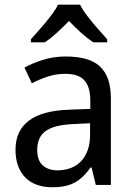

<svg xmlns="http://www.w3.org/2000/svg" viewBox="-20 -786 571 816"><path d="M387.2 0 369.1 -74.2H365.2Q349.1 -52.2 333 -36.4Q316.9 -20.5 297.9 -10.3Q278.8 0 255.4 4.9Q231.9 9.8 201.2 9.8Q167.5 9.8 139.2 0.2Q110.8 -9.3 90.1 -29.1Q69.3 -48.8 57.6 -78.9Q45.9 -108.9 45.9 -149.9Q45.9 -230 102.3 -272.9Q158.7 -315.9 273.9 -319.8L363.8 -323.2V-356.9Q363.8 -389.6 356.7 -411.6Q349.6 -433.6 336.2 -447Q322.8 -460.4 303 -466.3Q283.2 -472.2 257.8 -472.2Q217.3 -472.2 182.4 -460.4Q147.5 -448.7 115.2 -432.1L84 -499Q120.1 -518.6 164.6 -532.2Q209 -545.9 257.8 -545.9Q307.6 -545.9 344 -535.9Q380.4 -525.9 404.1 -504.2Q427.7 -482.4 439.5 -448.7Q451.2 -415 451.2 -367.2V0ZM224.1 -62Q253.9 -62 279.3 -71.3Q304.7 -80.6 323.2 -99.4Q341.8 -118.2 352.3 -146.7Q362.8 -175.3 362.8 -213.9V-262.2L293 -258.8Q249 -256.8 219.2 -249Q189.5 -241.2 171.6 -227.3Q153.8 -213.4 146 -193.6Q138.2 -173.8 138.2 -148.9Q138.2 -104 161.9 -83Q185.5 -62 224.1 -62ZM435.5 -606H376.5Q351.6 -622.6 325.2 -646.2Q298.8 -669.9 273.4 -696.8Q247.1 -669.9 221.2 -646.2Q195.3 -622.6 170.4 -606H111.3V-619.1Q124 -633.3 140.6 -651.9Q157.2 -670.4 173.6 -690.2Q189.9 -710 204.3 -729.7Q218.8 -749.5 226.6 -766.1H320.3Q328.1 -749.5 342.5 -729.7Q356.9 -710 373.3 -690.2Q389.6 -670.4 406.5 -651.9Q423.3 -633.3 435.5 -619.1Z"/></svg>

Font: Droid Sans
Style: Regular
Weight: 400
Version: Version 1.00 build 113